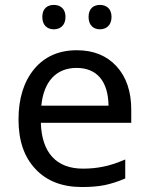

<svg xmlns="http://www.w3.org/2000/svg" viewBox="-20 -750 604 780"><path d="M151.9 -681.2C151.9 -646.5 172.9 -630.9 198.7 -630.9C224.1 -630.9 246.1 -646.5 246.1 -681.2C246.1 -715.8 224.1 -730 198.7 -730C172.9 -730 151.9 -715.8 151.9 -681.2ZM339.8 -681.2C339.8 -646.5 360.8 -630.9 385.7 -630.9C411.1 -630.9 433.1 -646.5 433.1 -681.2C433.1 -715.8 411.1 -730 385.7 -730C360.8 -730 339.8 -715.8 339.8 -681.2ZM313 9.8C348.6 9.8 379.4 7.3 405.3 2C431.2 -3.4 459 -12.2 488.8 -24.9V-102.1C454.1 -87.4 424.3 -77.6 398.4 -72.8C372.6 -67.4 345.7 -64.9 316.9 -64.9C209.5 -64.9 149.4 -129.4 146 -251H513.2V-304.2C513.2 -378.4 493.2 -437.5 453.1 -481C413.1 -524.4 359.4 -545.9 292 -545.9C219.2 -545.9 161.6 -520.5 119.1 -469.7C76.7 -418.5 55.2 -350.1 55.2 -264.2C55.2 -178.7 78.1 -111.8 124 -63.5C169.4 -14.6 232.4 9.8 313 9.8ZM291 -474.1C373 -474.1 419.4 -420.9 420.9 -320.8H147.9C157.2 -417 207 -474.1 291 -474.1Z"/></svg>

Font: Noto Reveo Sans
Style: Regular
Weight: 400
Designer: Monotype Design team
Foundry: Monotype Imaging Inc.
Version: Version 1.04